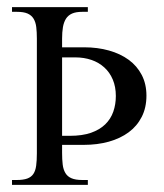

<svg xmlns="http://www.w3.org/2000/svg" viewBox="-20 -519 459 539"><path d="M391.1 -250.5Q391.1 -216.8 377.9 -190.9Q364.7 -165 341.3 -147.7Q317.9 -130.4 285.6 -121.3Q253.4 -112.3 214.8 -112.3H154.3V-89.8Q154.3 -71.3 156 -57.1Q157.7 -43 163.6 -33.2Q169.4 -23.4 180.7 -18.6Q191.9 -13.7 210.9 -13.7H226.6V0H13.7V-13.7H26.9Q45.4 -13.7 56.6 -17.8Q67.9 -22 73.7 -30.8Q79.6 -39.6 81.5 -53.7Q83.5 -67.9 83.5 -88.4V-410.6Q83.5 -428.7 81.8 -442.9Q80.1 -457 74.2 -466.6Q68.4 -476.1 57.4 -481Q46.4 -485.8 27.8 -485.8H13.7V-499H226.6V-485.8H210.9Q193.4 -485.8 182.4 -481Q171.4 -476.1 165.3 -466.6Q159.2 -457 156.7 -442.9Q154.3 -428.7 154.3 -410.6V-386.2H216.3Q253.9 -386.2 285.9 -377.2Q317.9 -368.2 341.3 -351.1Q364.7 -334 377.9 -308.6Q391.1 -283.2 391.1 -250.5ZM305.2 -249.5Q305.2 -275.4 296.6 -295.7Q288.1 -315.9 272.7 -329.8Q257.3 -343.8 236.6 -350.8Q215.8 -357.9 191.4 -357.9H154.3V-137.7H175.8Q210.9 -137.7 235.4 -146.2Q259.8 -154.8 275.4 -169.9Q291 -185.1 298.1 -205.6Q305.2 -226.1 305.2 -249.5Z"/></svg>

Font: Scheherazade
Style: Regular
Weight: 400
Designer: SIL International
Foundry: SIL International
Version: Version 2.100 (build 932/914)